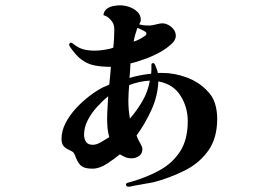

<svg xmlns="http://www.w3.org/2000/svg" viewBox="-20 -646 1040 724"><path d="M392 -129Q387 -146 385.5 -163Q384 -180 384 -198Q384 -219 385.5 -240Q387 -261 388 -283Q368 -267 346.5 -243.5Q325 -220 311 -193Q297 -166 297 -138Q297 -122 304.5 -111Q312 -100 330 -100Q344 -100 362 -110.5Q380 -121 392 -129ZM545 -342Q506 -340 467 -325Q466 -311 465 -296Q464 -281 464 -267Q464 -232 470 -199Q497 -230 517.5 -265.5Q538 -301 545 -342ZM532 -520Q532 -524 527 -527Q522 -530 513 -534.5Q504 -539 498 -541Q494 -529 490 -515.5Q486 -502 484 -489Q506 -496 527 -511Q532 -514 532 -520ZM799 -198Q799 -125 765.5 -78Q732 -31 677.5 -3.5Q623 24 560 41Q541 45 521.5 48Q502 51 482 55Q478 56 474 57Q470 58 465 58Q455 58 455 50Q455 45 462 43Q469 41 473 40Q533 23 582 -4Q631 -31 659.5 -75.5Q688 -120 688 -189Q688 -242 660.5 -285.5Q633 -329 577 -339Q575 -284 551 -231.5Q527 -179 495 -135Q498 -124 507.5 -108Q517 -92 517 -84Q517 -67 504.5 -58Q492 -49 476 -49Q463 -49 453.5 -53Q444 -57 432 -64Q413 -48 384 -29Q355 -10 329 -10Q302 -10 289 -18.5Q276 -27 266 -52Q262 -64 258 -69.5Q254 -75 242 -80Q226 -87 219 -96Q212 -105 212 -123Q212 -152 227 -181.5Q242 -211 266.5 -237.5Q291 -264 318 -284.5Q345 -305 369 -317Q374 -319 380 -321.5Q386 -324 392 -327Q394 -344 395.5 -361Q397 -378 398 -394Q362 -394 335.5 -399.5Q309 -405 287.5 -421Q266 -437 245 -468Q241 -472 241 -477Q241 -485 247 -485Q251 -485 254.5 -482Q258 -479 261 -477Q278 -464 296.5 -459.5Q315 -455 337 -455Q354 -455 375.5 -458.5Q397 -462 407 -466Q409 -481 410 -499.5Q411 -518 411 -534Q411 -553 403 -564Q395 -575 387 -581Q380 -586 370 -589Q372 -605 383 -613Q394 -621 408.5 -623.5Q423 -626 432 -626Q449 -626 467 -620Q485 -614 498 -601.5Q511 -589 511 -571Q511 -567 509 -562.5Q507 -558 505 -554Q522 -549 547 -550Q558 -551 571 -554.5Q584 -558 592 -558Q610 -558 626.5 -544Q643 -530 643 -511Q643 -495 626.5 -480Q610 -465 592 -454Q561 -436 526.5 -423.5Q492 -411 472 -407Q471 -394 470.5 -380Q470 -366 468 -352Q488 -358 508.5 -362Q529 -366 550 -368Q551 -376 551 -384.5Q551 -393 551 -402Q551 -408 558 -408Q562 -408 565.5 -400Q569 -392 572 -383Q575 -374 575 -371Q580 -371 584.5 -371Q589 -371 593 -371Q637 -371 682.5 -354.5Q728 -338 759 -306Q782 -284 790.5 -256.5Q799 -229 799 -198Z"/></svg>

Font: Kaisei Tokumin
Style: Bold
Weight: 700
Designer: Font-Kai, 金井和夫
Foundry: KAZUO KANAI
Version: Version 5.003